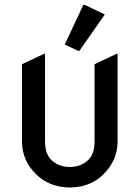

<svg xmlns="http://www.w3.org/2000/svg" viewBox="-20 -785 592 814"><path d="M333.5 -764.6H338.4L424.3 -723.6L316.4 -569.3H311.5L254.4 -596.2ZM478.5 -556.6V-185.5Q478.5 -105 418 -45.4Q361.3 9.8 275.9 9.8Q191.4 9.8 133.8 -45.4Q73.2 -104 73.2 -185.5V-512.7L166 -556.6H170.9V-185.5Q170.9 -129.4 201.4 -103.3Q231.9 -77.1 275.9 -77.1Q319.8 -77.1 350.3 -103.3Q380.9 -129.4 380.9 -185.5V-512.7L473.6 -556.6Z"/></svg>

Font: Nova Round
Style: Book
Weight: 400
Version: Version 2.000